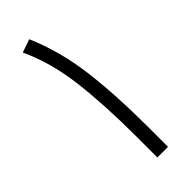

<svg xmlns="http://www.w3.org/2000/svg" viewBox="-212 -666 699 699"><g transform="rotate(-45 137.0 -317.0)"><path d="M191.4 0H136.7V-110.8Q136.7 -269.5 121.6 -393.8Q106.4 -518.1 60.5 -616.7L111.3 -634.3Q159.2 -523.4 175.3 -395Q191.4 -266.6 191.4 -109.4Z"/></g></svg>

Font: Vazirmatn UI FD ExtraLight
Style: Regular
Weight: 200
Designer: Saber Rastikerdar
Foundry: Saber Rastikerdar
Version: Version 33.003